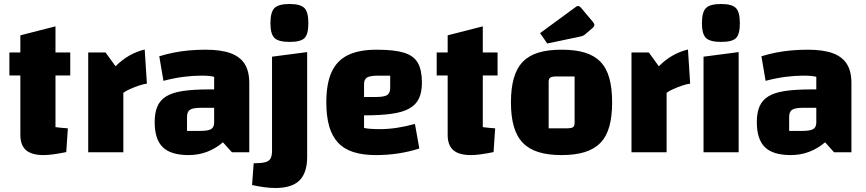

<svg xmlns="http://www.w3.org/2000/svg" viewBox="-20 -763 4340 962"><path d="M198 14Q139 14 110.5 -10.5Q82 -35 82 -87V-586L258 -631V-126Q274 -124 289 -122.5Q304 -121 320 -120L312 -1Q278 6 249.5 10Q221 14 198 14ZM27 -385V-500H332V-385Z M509 -500 559 -431Q592 -464 628 -484.5Q664 -505 705 -515L716 -344Q699 -342 675.5 -334Q652 -326 631 -316.5Q610 -307 598 -298V0H422V-500Z M925 14Q836 14 795.5 -25.5Q755 -65 755 -151Q755 -198 768.5 -229.5Q782 -261 812.5 -280Q843 -299 895.5 -307Q948 -315 1026 -315H1083V-223H989Q948 -223 932.5 -213.5Q917 -204 917 -177V-107H981Q1022 -107 1037.5 -116Q1053 -125 1053 -150V-378Q1032 -384 990 -384Q947 -384 899.5 -378Q852 -372 799 -358L778 -481Q813 -492 851 -499.5Q889 -507 929 -510.5Q969 -514 1010 -514Q1087 -514 1135 -496.5Q1183 -479 1206 -442.5Q1229 -406 1229 -347V0H1142L1097 -50Q1022 14 925 14Z M1360 179Q1332 179 1300.5 174.5Q1269 170 1243 164L1251 55Q1288 55 1308 50Q1328 45 1335.5 31Q1343 17 1343 -8V-479L1519 -502V23Q1519 103 1480.5 141Q1442 179 1360 179ZM1431 -553Q1376 -553 1355.5 -572.5Q1335 -592 1335 -647Q1335 -703 1355.5 -723Q1376 -743 1431 -743Q1485 -743 1505 -723Q1525 -703 1525 -647Q1525 -592 1506 -572.5Q1487 -553 1431 -553Z M1863 14Q1798 14 1751 -1Q1704 -16 1674 -48Q1644 -80 1629.5 -130Q1615 -180 1615 -250Q1615 -344 1641.5 -402Q1668 -460 1723.5 -487Q1779 -514 1867 -514Q1955 -514 2004 -499Q2053 -484 2073.5 -448Q2094 -412 2094 -349Q2094 -302 2079.5 -270.5Q2065 -239 2032 -220Q1999 -201 1943 -193Q1887 -185 1804 -185H1774V-277H1863Q1904 -277 1919.5 -286.5Q1935 -296 1935 -323V-384H1876Q1835 -384 1819.5 -375Q1804 -366 1804 -341V-122Q1829 -116 1883 -116Q1925 -116 1968 -122.5Q2011 -129 2059 -142L2081 -19Q2032 -3 1977 5.5Q1922 14 1863 14Z M2339 14Q2280 14 2251.5 -10.5Q2223 -35 2223 -87V-586L2399 -631V-126Q2415 -124 2430 -122.5Q2445 -121 2461 -120L2453 -1Q2419 6 2390.5 10Q2362 14 2339 14ZM2168 -385V-500H2473V-385Z M2794 14Q2726 14 2678 -1Q2630 -16 2599.5 -47.5Q2569 -79 2554.5 -129.5Q2540 -180 2540 -250Q2540 -321 2554.5 -371.5Q2569 -422 2599.5 -453.5Q2630 -485 2678 -499.5Q2726 -514 2794 -514Q2862 -514 2910 -499.5Q2958 -485 2988.5 -453.5Q3019 -422 3033 -371.5Q3047 -321 3047 -250Q3047 -180 3033 -129.5Q3019 -79 2988.5 -47.5Q2958 -16 2910 -1Q2862 14 2794 14ZM2729 -120H2818Q2842 -120 2850.5 -125.5Q2859 -131 2859 -147V-380H2770Q2746 -380 2737.5 -374.5Q2729 -369 2729 -353ZM2722 -545 2686 -597 2866 -729Q2871 -733 2876 -733Q2883 -733 2892 -723L2950 -654Q2958 -644 2958 -638Q2958 -631 2948 -622L2913 -592Q2907 -587 2902 -584.5Q2897 -582 2888 -580Z M3231 -500 3281 -431Q3314 -464 3350 -484.5Q3386 -505 3427 -515L3438 -344Q3421 -342 3397.5 -334Q3374 -326 3353 -316.5Q3332 -307 3320 -298V0H3144V-500Z M3505 -479 3681 -502V0H3505ZM3593 -553Q3538 -553 3517.5 -572.5Q3497 -592 3497 -647Q3497 -703 3517.5 -723Q3538 -743 3593 -743Q3647 -743 3667 -723Q3687 -703 3687 -647Q3687 -592 3668 -572.5Q3649 -553 3593 -553Z M3942 14Q3853 14 3812.5 -25.5Q3772 -65 3772 -151Q3772 -198 3785.5 -229.5Q3799 -261 3829.5 -280Q3860 -299 3912.5 -307Q3965 -315 4043 -315H4100V-223H4006Q3965 -223 3949.5 -213.5Q3934 -204 3934 -177V-107H3998Q4039 -107 4054.5 -116Q4070 -125 4070 -150V-378Q4049 -384 4007 -384Q3964 -384 3916.5 -378Q3869 -372 3816 -358L3795 -481Q3830 -492 3868 -499.5Q3906 -507 3946 -510.5Q3986 -514 4027 -514Q4104 -514 4152 -496.5Q4200 -479 4223 -442.5Q4246 -406 4246 -347V0H4159L4114 -50Q4039 14 3942 14Z"/></svg>

Font: Changa ExtraLight
Style: Bold
Weight: 700
Version: Version 3.002; ttfautohint (v1.8.2)